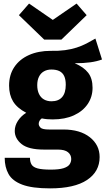

<svg xmlns="http://www.w3.org/2000/svg" viewBox="-20 -833 591 1075"><path d="M514.2 -617.1 551.1 -499.9Q523.1 -489.3 485.7 -484.1Q448.4 -478.9 398.4 -478.9Q449.1 -457.3 473.7 -425.5Q498.2 -393.8 498.2 -341.5Q498.2 -290.8 471.1 -250.6Q444 -210.4 394 -187.4Q344 -164.4 274.8 -164.4Q258.1 -164.4 243.6 -165.7Q229.2 -166.9 214 -170.1Q206.2 -165.2 201.5 -157Q196.8 -148.8 196.8 -139.7Q196.8 -128.6 206.9 -118.3Q217 -107.9 255.2 -107.9H334.8Q428.3 -107.9 483.1 -64.6Q537.8 -21.2 537.8 46.2Q537.8 127.8 467.3 174.7Q396.7 221.7 260.3 221.7Q160 221.7 104.6 200.8Q49.2 179.9 27.8 141.4Q6.3 102.9 6.3 50.5H147.8Q147.8 73.7 156.9 88.5Q165.9 103.3 191 110Q216 116.7 264.1 116.7Q310.5 116.7 335.5 108.8Q360.4 100.8 369.6 87.3Q378.8 73.8 378.8 57.1Q378.8 34.1 360.8 19.3Q342.8 4.5 303.4 4.5H226Q139.2 4.5 100.9 -26.4Q62.6 -57.3 62.6 -99.8Q62.6 -129.5 80.4 -156.7Q98.2 -183.8 126.8 -201.5Q75.2 -228.6 53.1 -265.4Q30.9 -302.1 30.9 -353.8Q30.9 -414 60.2 -457.7Q89.5 -501.3 142.1 -524.8Q194.6 -548.3 263.8 -548.3Q308.5 -547.3 344.3 -552.2Q380.1 -557.1 409.4 -566.7Q438.7 -576.3 464.3 -589.5Q489.9 -602.8 514.2 -617.1ZM267.6 -443.7Q243.8 -443.7 225.8 -433.4Q207.8 -423.1 198.2 -403.4Q188.5 -383.8 188.5 -356.2Q188.5 -327.5 198.3 -307Q208.2 -286.5 226.2 -276.2Q244.2 -265.9 268.3 -265.9Q307.4 -265.9 327.8 -289.3Q348.2 -312.7 348.2 -358.5Q348.2 -388.2 339.4 -407Q330.7 -425.8 312.8 -434.8Q295 -443.7 267.6 -443.7ZM275.6 -721.5 408.8 -813 465.2 -748.1 324 -611.4H227.5L85.9 -748.1L142.7 -813Z"/></svg>

Font: Fira Sans Variable
Style: Regular
Weight: 400
Designer: Carrois Corporate & Edenspiekermann AG
Foundry: Carrois Corporate GbR & Edenspiekermann AG
Version: Version 4.202